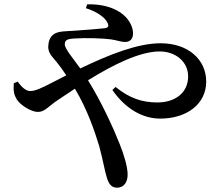

<svg xmlns="http://www.w3.org/2000/svg" viewBox="-20 -810 1040 892"><path d="M62 -431 44 -423C41 -387 46 -368 58 -348C76 -320 126 -290 156 -290C187 -290 202 -313 244 -342L328 -398C386 -301 420 -200 441 -131C458 -68 467 -14 476 14C486 48 500 62 524 62C555 62 573 37 573 1C573 -35 555 -94 536 -141C505 -219 452 -335 389 -437C505 -509 629 -571 722 -571C795 -571 854 -524 854 -455C854 -379 794 -334 711 -334C638 -334 580 -355 517 -406L502 -392C563 -304 643 -259 724 -259C847 -259 938 -326 938 -431C938 -532 856 -609 726 -609C621 -609 490 -558 353 -492C321 -537 281 -583 281 -604C281 -625 295 -629 322 -631C379 -635 460 -632 496 -627C519 -624 542 -615 561 -615C583 -615 598 -628 598 -654C598 -680 587 -705 566 -729C537 -761 479 -792 385 -790L379 -772C436 -754 470 -726 480 -703C487 -689 482 -681 468 -679C442 -676 372 -670 303 -666C268 -663 212 -668 205 -604C199 -566 222 -548 243 -522C256 -506 271 -486 288 -460L212 -421C177 -403 144 -387 121 -387C98 -387 78 -409 62 -431Z"/></svg>

Font: Noto Serif CJK KR SemiBold
Style: Regular
Weight: 600
Designer: Ryoko NISHIZUKA 西塚涼子 (kana & ideographs); Frank Grießhammer (Latin, Greek & Cyrillic); Wenlong ZHANG 张文龙 (bopomofo); San
Foundry: Adobe
Version: Version 2.001;hotconv 1.1.0;makeotfexe 2.6.0